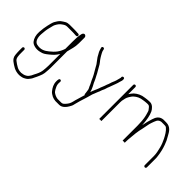

<svg xmlns="http://www.w3.org/2000/svg" viewBox="-38 -1039 1766 1766"><g transform="rotate(45 845.0 -156.0)"><path d="M391 -388V-461C391 -472.6 382.7 -481.6 373 -484C356.3 -485.9 349 -470.7 347 -457C339.8 -424.6 339 -392.5 339 -354V-263C319.9 -205.7 293.9 -176.1 250 -141C217.8 -114.2 181 -94.5 127 -108C94.5 -117.3 83.7 -160.5 87 -203C89.4 -233.9 92.1 -264.3 99 -290L107 -322C109 -332 112 -341 116 -349C129 -373.1 141.6 -390.6 164 -404C177.8 -413.7 188.5 -420 210 -420H274C285.4 -421.4 302.4 -418 315 -418H324C331.7 -418 338 -424 338 -431.5C338 -439 331.7 -446 324 -446H315C301.5 -446 284.7 -449.2 272 -448H210C193.8 -448 178.6 -444.9 168 -439C155.8 -432 138.6 -421.5 127 -412C112 -398.3 101.7 -380.7 91 -362C82.2 -343.1 77.8 -320.3 72 -297C65.2 -267.9 61.4 -238.2 59 -204C56 -161.9 67.6 -124.5 86 -103C103.9 -79.1 154.1 -68.3 195 -80C227.1 -86.9 238.7 -95.9 268 -119C302.1 -146.6 318.4 -162.7 339 -197V-45C339 -19 336.3 1.3 334 24C331 51.3 314.2 85.4 303 105C298.4 113.1 295.7 122.1 291 130C280.3 146.1 276.2 155.5 257.5 166C240.4 175.6 229.4 176.9 208 180C184.1 180 165 175.3 150 166.5C134 157.2 114.6 145.7 101 134C78.7 119.2 78 84.9 78 48V10C78 2.9 71.4 -4 64 -4C56.6 -4 50 2.9 50 10V48C50 67.2 51.6 82.9 53 100C55 125.9 68 144.5 84 157C118.2 181.4 150.4 208 209 208C236.4 205 250.6 203.4 272 190C290.7 179 294.8 173.2 305 159L315 145C319.6 135.9 323.1 126.1 328 118L335 104L347 77C356.2 54.1 358.1 49.6 362 28L364 6C365.5 -10.2 367 -26.4 367 -45V-258C377.6 -305.9 391 -335 391 -388Z M759 -107V-100C759 -94.7 761.3 -90.7 766 -88C761.7 -75 758.9 -64.7 755 -51C748.1 -20.9 739.4 -4.9 733 27C726.4 55 717.9 70.2 701.5 88.5C691.6 99.5 680.8 113 663 113H614C593.8 110.1 578.2 103.4 564 94C553.2 88.6 545.3 76.2 539 66C530.6 49.1 519 31.6 519 6C519 -10.1 525.7 -27.9 508.5 -31C491.7 -34.1 491 -8.8 491 6C491 46.5 508.9 75.1 528 99C539.1 113.8 554.4 120.7 570 130C583.9 135.8 596.8 139.4 613 141H663C698.5 141 725.6 109.6 739 85C750 67.7 754.9 58.3 760 33C767.9 -2.4 779 -34.1 789.5 -68.5L796.5 -91.5C800.6 -105.1 807 -129.7 811 -143C816.4 -157.8 820.7 -163.6 825 -178L833 -198C837 -205.3 840 -213 842 -221C847.5 -239.3 858.3 -253.5 862 -272C866.3 -289.3 876.8 -307.3 881 -324C889.4 -349.2 901.5 -374.7 908 -404C911.7 -416.3 916 -425.8 916 -439L915 -446C915 -463.3 887 -461.5 887 -444L888 -437C888 -435 887.3 -432.3 886 -429C883 -417.1 879.7 -404.4 876 -391C869.9 -368.7 859.2 -353 854 -332C852.1 -320.5 846.1 -311.3 842 -300L835 -279C830 -261.3 820.9 -248.6 816 -229C812 -215.5 804 -200.4 799 -188C793.8 -172.4 786.2 -161 782 -144C780.3 -152.3 776.1 -162.8 774 -170C771.7 -178.1 764.9 -188.2 762 -197C755.7 -211.8 745.4 -224.7 740 -241C734.6 -255.8 723.6 -273.9 716 -289L706 -309C696.2 -328.6 685.2 -342.6 675 -363C667.8 -378.5 659.3 -389.7 650 -402C643.9 -410.1 631.9 -423.2 627 -433C622.6 -440 606.2 -467 603 -475C598 -485 593.6 -494.6 592 -509C589 -526.8 560.6 -522 564 -505C567.6 -488.8 572.7 -476.9 577 -464C580.3 -456.2 597.8 -426.3 602 -419C608.5 -408.6 620.7 -395.1 627 -385L639 -369C647.7 -358.9 655.1 -338.2 663 -328C681.2 -298.8 700.6 -264.4 714 -231C720.6 -214.6 730.8 -201.6 736 -186C740.5 -170.2 755 -155.9 755 -134C755 -123.6 759 -117.2 759 -107Z M1029 -484C1021.1 -484 1015 -477.9 1015 -470V-31C1015 -27 1019.7 -26.3 1029 -29C1038.3 -26.3 1043 -27 1043 -31V-273C1043 -280.3 1043.3 -287 1044 -293C1049.4 -320.1 1052.1 -339.8 1065 -360C1073.5 -373.4 1081.4 -386.9 1093 -397C1115.6 -417.1 1141.3 -430.8 1179 -435C1194.4 -436.5 1206.3 -440 1224 -440H1238C1250.7 -440 1258.8 -431.9 1267 -421C1280.3 -405.3 1281.8 -404 1287 -385C1298.9 -349.3 1307 -305.2 1307 -258C1307.7 -251.3 1308 -243 1308 -233V-41C1308 -38.3 1312.7 -38 1322 -40C1331.3 -38 1336 -38.3 1336 -41V-52C1336 -62 1336.3 -71.3 1337 -80C1341.5 -139 1346.5 -196.5 1360 -247C1367.3 -276.1 1371.3 -316.7 1381 -341C1394.2 -374 1397.6 -407.8 1439 -413H1473C1486.9 -413 1495.9 -412.8 1504 -406C1529.4 -386.2 1550 -350 1565 -320C1576 -298 1589.9 -265.5 1596 -239.5C1602.9 -210 1612 -177.2 1612 -143V-23C1612 -15.3 1619 -9 1626.5 -9C1634 -9 1640 -15.3 1640 -23V-144C1640 -150.7 1639.3 -157.3 1638 -164C1633 -209.4 1623.1 -248.4 1610 -285C1599 -315.7 1589.9 -335.2 1574 -361C1553.3 -399.7 1531.3 -441 1473 -441H1436C1391.3 -436.5 1372.3 -406.7 1361 -369C1350.8 -338.3 1341.9 -303.9 1335 -266C1335 -271.3 1334.7 -277 1334 -283C1330.4 -330.3 1322.8 -378.8 1306 -414.5C1295.8 -436.2 1269.1 -468 1238 -468H1224C1205.1 -468 1193.1 -464.9 1176 -463C1133.1 -459.1 1099.5 -440.9 1074 -418C1061.5 -405.5 1053.4 -392.8 1043 -378V-470C1043 -477.9 1036.9 -484 1029 -484Z"/></g></svg>

Font: HoneyBee
Style: XLit
Weight: 200
Foundry: Cannot Into Space Fonts
Version: Version 0.89